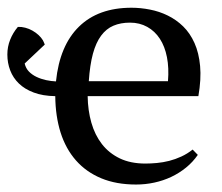

<svg xmlns="http://www.w3.org/2000/svg" viewBox="-21 -478 588 509"><path d="M503.4 -67.4Q490.2 -48.3 472.2 -33.7Q454.1 -19 432.9 -9Q411.6 1 387.9 6.1Q364.3 11.2 339.8 11.2Q287.1 11.2 247.3 -5.4Q207.5 -22 180.4 -52.7Q153.3 -83.5 139.6 -126.7Q126 -169.9 125.5 -223.1Q92.3 -223.6 68.4 -232.7Q44.4 -241.7 29.1 -256.6Q13.7 -271.5 6.1 -291.3Q-1.5 -311 -1.5 -333.5Q-1.5 -354 5.9 -372.6Q13.2 -391.1 26.4 -406.7Q36.1 -407.2 46.1 -404.5Q56.2 -401.9 65.2 -396.7Q74.2 -391.6 81.3 -385Q88.4 -378.4 92.8 -371.1Q93.8 -368.7 95.2 -366Q96.7 -363.3 97.7 -359.9L44.4 -309.6Q47.4 -296.9 55.7 -288.3Q64 -279.8 75.7 -274.2Q87.4 -268.6 101.1 -265.6Q114.7 -262.7 127.4 -262.2Q137.2 -357.4 188.5 -407.5Q239.7 -457.5 327.6 -457.5Q351.6 -457.5 376.5 -452.6Q401.4 -447.8 423.8 -436.8Q446.3 -425.8 464.6 -408Q482.9 -390.1 494.6 -364Q506.3 -337.9 509.5 -303Q512.7 -268.1 504.9 -223.1H211.4Q211.9 -185.5 221.2 -152.8Q230.5 -120.1 249.3 -95.9Q268.1 -71.8 296.6 -58.1Q325.2 -44.4 364.3 -44.4Q378.9 -44.4 395 -45.9Q411.1 -47.4 427.5 -51.5Q443.8 -55.7 459.7 -63Q475.6 -70.3 489.7 -81.5ZM323.7 -418Q298.8 -418 279.8 -409.9Q260.7 -401.9 247.1 -383.5Q233.4 -365.2 225.3 -335.4Q217.3 -305.7 214.4 -262.7H424.3Q427.2 -297.9 421.6 -326.4Q416 -355 402.8 -375.2Q389.6 -395.5 369.4 -406.7Q349.1 -418 323.7 -418Z"/></svg>

Font: PT Astra Serif
Style: Regular
Weight: 400
Designer: A.Korolkova, I. Chaeva
Foundry: ParaType Ltd
Version: Version 1.002